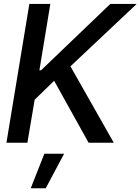

<svg xmlns="http://www.w3.org/2000/svg" viewBox="-20 -748 736 1006"><path d="M13.7 0 133.8 -727.5H243.7L186.5 -379.9H195.3L558.1 -727.5H696.3L349.1 -400.4L576.2 0H444.3L263.7 -324.7L161.6 -225.6L123.5 0ZM141.1 238.3 212.4 57.6H315.9L219.7 238.3Z"/></svg>

Font: Inter Tight Medium
Style: Italic
Weight: 500
Italic angle: -9.39999°
Designer: Rasmus Andersson
Foundry: rsms
Version: Version 3.004